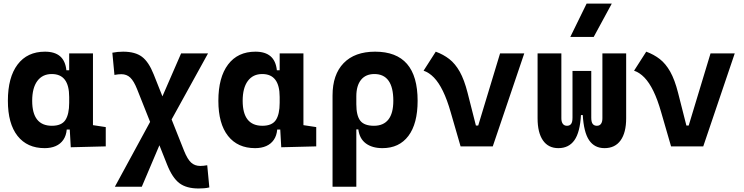

<svg xmlns="http://www.w3.org/2000/svg" viewBox="-20 -815 4142 1069"><path d="M228.5 9.8Q131.3 9.8 77.6 -58.3Q23.9 -126.5 23.9 -253.9Q23.9 -384.3 77.9 -455.8Q131.8 -527.3 230.5 -527.3Q284.7 -527.3 314.5 -501.7Q344.2 -476.1 349.6 -423.8H395.5L365.2 -274.9Q365.2 -338.9 341.1 -370.8Q316.9 -402.8 268.1 -402.8Q216.3 -402.8 187.7 -364Q159.2 -325.2 159.2 -253.9Q159.2 -114.7 269 -114.7Q322.8 -114.7 344 -146.7Q365.2 -178.7 365.2 -242.7V-267.1L400.4 -93.8H351.6Q348.6 -59.6 332.5 -36.4Q316.4 -13.2 290 -1.7Q263.7 9.8 228.5 9.8ZM374 4.9 365.2 -151.9V-254.4H497.6V-118.2L568.8 -107.4V0ZM365.2 -211.4V-517.6H497.6V-212.4Z M1085.4 234.4Q1017.6 234.4 978.5 204.6Q939.5 174.8 910.6 102.1L743.2 -318.8Q725.1 -364.3 705.1 -383.1Q685.1 -401.9 655.8 -401.9Q638.7 -401.9 617.2 -397.9L605.5 -521.5Q634.3 -527.3 665.5 -527.3Q732.4 -527.3 770.3 -499Q808.1 -470.7 835.9 -400.4L1005.4 25.9Q1023.9 71.8 1044.2 90.3Q1064.5 108.9 1095.2 108.9Q1102.1 108.9 1113.3 107.9Q1124.5 106.9 1133.8 105L1145.5 228.5Q1131.8 231.9 1116 233.2Q1100.1 234.4 1085.4 234.4ZM619.6 224.6 849.6 -198.7 988.3 -517.6H1138.2L905.3 -95.2L769.5 224.6Z M1400.4 9.8Q1303.2 9.8 1249.5 -58.3Q1195.8 -126.5 1195.8 -253.9Q1195.8 -384.3 1249.8 -455.8Q1303.7 -527.3 1402.3 -527.3Q1456.5 -527.3 1486.3 -501.7Q1516.1 -476.1 1521.5 -423.8H1567.4L1537.1 -274.9Q1537.1 -338.9 1512.9 -370.8Q1488.8 -402.8 1439.9 -402.8Q1388.2 -402.8 1359.6 -364Q1331.1 -325.2 1331.1 -253.9Q1331.1 -114.7 1440.9 -114.7Q1494.6 -114.7 1515.9 -146.7Q1537.1 -178.7 1537.1 -242.7V-267.1L1572.3 -93.8H1523.4Q1520.5 -59.6 1504.4 -36.4Q1488.3 -13.2 1461.9 -1.7Q1435.5 9.8 1400.4 9.8ZM1545.9 4.9 1537.1 -151.9V-254.4H1669.4V-118.2L1740.7 -107.4V0ZM1537.1 -211.4V-517.6H1669.4V-212.4Z M2109.4 9.8Q2052.2 9.8 2016.8 -16.6Q1981.4 -43 1975.1 -94.7H1922.4L1963.9 -234.9Q1963.9 -171.4 1985.8 -143.1Q2007.8 -114.7 2062 -114.7Q2115.2 -114.7 2142.6 -149.7Q2169.9 -184.6 2169.9 -253.9Q2169.9 -328.6 2143.3 -365.7Q2116.7 -402.8 2064.5 -402.8Q2016.1 -402.8 1990 -370.4Q1963.9 -337.9 1963.9 -278.8L1831.5 -283.2Q1831.5 -399.9 1893.3 -463.6Q1955.1 -527.3 2068.4 -527.3Q2187 -527.3 2246.1 -459.2Q2305.2 -391.1 2305.2 -253.9Q2305.2 -126.5 2253.9 -58.3Q2202.6 9.8 2109.4 9.8ZM1831.5 224.6V-283.2H1963.9V224.6Z M2544.4 0 2626 -116.2H2642.6L2764.2 -517.6H2898.9L2723.6 0ZM2544.4 0 2489.3 -190.4Q2469.2 -260.7 2446 -308.1Q2422.9 -355.5 2396 -383.3Q2369.1 -411.1 2338.4 -421.4L2406.2 -527.3Q2448.7 -511.7 2481.7 -486.1Q2514.6 -460.4 2539.8 -415.8Q2564.9 -371.1 2583.5 -297.9L2649.4 -38.6Z M3345.7 9.8Q3290 9.8 3260 -34.4Q3230 -78.6 3224.6 -176.3L3272 -193.4V-159.7Q3272 -135.2 3280 -125Q3288.1 -114.7 3303.3 -114.7Q3318.5 -114.7 3326.2 -125.6Q3334 -136.5 3334 -156.2V-517.6H3466.3V-156.2Q3466.3 -76.7 3435.3 -33.4Q3404.3 9.8 3345.7 9.8ZM3088.9 9.8Q3032.7 9.8 3002.9 -33.4Q2973.1 -76.7 2973.1 -156.2V-517.6H3105.5V-156.2Q3105.5 -136.7 3113.5 -125.7Q3121.6 -114.7 3136.8 -114.7Q3152 -114.7 3159.7 -125Q3167.5 -135.2 3167.5 -159.7V-193.4L3214.8 -176.3Q3209.5 -78.6 3178.2 -34.4Q3147 9.8 3088.9 9.8ZM3167.5 -174.3V-419.9H3272V-174.3ZM3155.3 -609.4 3246.1 -794.9H3386.2L3285.6 -609.4Z M3716.3 0 3797.9 -116.2H3814.5L3936 -517.6H4070.8L3895.5 0ZM3716.3 0 3661.1 -190.4Q3641.1 -260.7 3617.9 -308.1Q3594.7 -355.5 3567.9 -383.3Q3541 -411.1 3510.3 -421.4L3578.1 -527.3Q3620.6 -511.7 3653.6 -486.1Q3686.5 -460.4 3711.7 -415.8Q3736.8 -371.1 3755.4 -297.9L3821.3 -38.6Z"/></svg>

Font: Cascadia Mono
Style: Regular
Weight: 400
Monospace: yes
Designer: Aaron Bell
Foundry: Saja Typeworks
Version: Version 2404.023